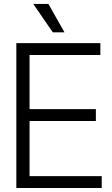

<svg xmlns="http://www.w3.org/2000/svg" viewBox="-20 -944 563 964"><path d="M62 0H490.7V-59.6H128.4V-336.4H461.4V-396H128.4V-668H483.9V-727.5H62ZM147 -924.3 245.1 -781.7H303.7L223.1 -924.3Z"/></svg>

Font: Guggenheim Sans Display Light
Style: Regular
Weight: 300
Designer: Modified by Tom Baber under direction of Pentagram Design 2023
Foundry: rsms
Version: Version 1.001;Glyphs 3.1.2 (3151)